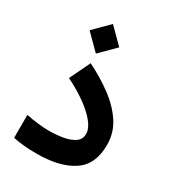

<svg xmlns="http://www.w3.org/2000/svg" viewBox="-180 -846 858 948"><g transform="rotate(30 249.5 -372.5)"><path d="M183.1 -744.1 267.6 -659.7 183.1 -575.2 98.6 -659.7ZM168.9 -129.4Q213.9 -129.4 252.7 -136.2Q291.5 -143.1 315.7 -159.9Q339.8 -176.8 339.8 -207Q339.8 -237.8 312 -272.2Q284.2 -306.6 236.3 -340.8Q188.5 -375 128.4 -404.3L184.6 -521.5Q256.8 -485.8 318.6 -440.7Q380.4 -395.5 418.5 -338.9Q456.5 -282.2 456.5 -211.4Q456.5 -99.1 381.3 -50Q306.2 -1 176.3 -1Q138.7 -1 105.7 -3.9Q72.8 -6.8 41.5 -13.2V-144Q73.2 -137.7 108.2 -133.5Q143.1 -129.4 168.9 -129.4Z"/></g></svg>

Font: Vazirmatn UI NL
Style: Bold
Weight: 700
Designer: Saber Rastikerdar
Foundry: Saber Rastikerdar
Version: Version 33.003